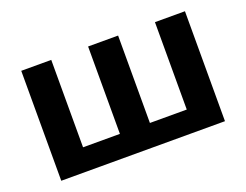

<svg xmlns="http://www.w3.org/2000/svg" viewBox="-90 -721 1149 896"><g transform="rotate(-20 484.5 -273.0)"><path d="M78 0V-546H227V-112H410V-546H559V-112H742V-546H891V0Z"/></g></svg>

Font: BC Sans
Style: Bold
Weight: 700
Designer: Monotype Design Team
Province of B.C.
Foundry: Monotype Imaging Inc.
Version: Version 2.000;GOOG;noto-source:20170915:90ef993387c0